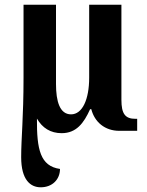

<svg xmlns="http://www.w3.org/2000/svg" viewBox="-20 -556 624 816"><path d="M153 240C203 240 235 206 235 162C151 150 136 79 137 -52C160 -12 195 10 242 10C304 10 336 -32 363 -92H368C382 -37 426 0 487 0H563V-51H556C512 -51 496 -72 496 -132V-536H359V-226C359 -133 330 -70 282 -70C234 -70 218 -125 218 -199V-536H80V-225C80 -58 70 32 70 112C70 208 109 240 153 240Z"/></svg>

Font: Noto Serif Condensed
Style: Bold
Weight: 700
Width: 3
Designer: Monotype Design Team
Foundry: Monotype Imaging Inc.
Version: Version 2.015